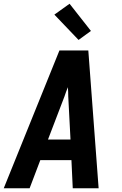

<svg xmlns="http://www.w3.org/2000/svg" viewBox="-29 -1004 649 1024"><path d="M-9 0 288 -735H442L497 0H359L352 -150H186L129 0ZM347 -260 335 -490Q335 -502 334.5 -514.5Q334 -527 333 -539Q328 -527 323.5 -514.5Q319 -502 315 -490L227 -260ZM390 -791 261 -926 342 -984 456 -839Z"/></svg>

Font: Iosevka Aile Extrabold Oblique
Style: Regular
Weight: 800
Italic angle: -9°
Designer: Belleve Invis
Foundry: Belleve Invis
Version: Version 31.1.0; ttfautohint (v1.8.4)